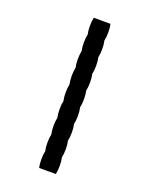

<svg xmlns="http://www.w3.org/2000/svg" viewBox="-137 -712 673 865"><g transform="rotate(20 200.0 -280.0)"><path d="M244 -520Q244 -497 240 -480Q244 -464 244 -440Q244 -417 240 -400Q244 -384 244 -360Q244 -337 240 -320Q244 -304 244 -280Q244 -257 240 -240Q244 -224 244 -200Q244 -177 240 -160Q244 -144 244 -120Q244 -97 240 -80Q244 -64 244 -40Q244 -17 240 0Q244 16 244 40Q244 63 240 80H160Q156 63 156 40Q156 16 160 0Q156 -17 156 -40Q156 -64 160 -80Q156 -97 156 -120Q156 -144 160 -160Q156 -177 156 -200Q156 -224 160 -240Q156 -257 156 -280Q156 -304 160 -320Q156 -337 156 -360Q156 -384 160 -400Q156 -417 156 -440Q156 -464 160 -480Q156 -497 156 -520Q156 -544 160 -560Q156 -577 156 -600Q156 -624 160 -640H240Q244 -624 244 -600Q244 -577 240 -560Q244 -544 244 -520Z"/></g></svg>

Font: VT323
Style: Regular
Weight: 400
Monospace: yes
Designer: Peter Hull
Version: Version 2.000